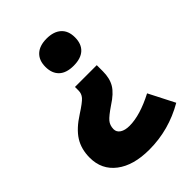

<svg xmlns="http://www.w3.org/2000/svg" viewBox="-215 -662 934 934"><g transform="rotate(-45 252.5 -195.0)"><path d="M178.2 -469.5Q178.2 -514.2 204.6 -538.6Q231 -563 279.5 -563Q328.1 -563 355 -538.8Q381.8 -514.6 381.8 -469.5Q381.8 -424.3 355.7 -400.1Q329.6 -376 279.5 -376Q229.5 -376 203.9 -400.4Q178.2 -424.8 178.2 -469.5ZM360.8 -298.8V-256.8Q360.8 -208.5 341.3 -176Q321.8 -143.6 272 -111.8Q228 -82 213.4 -64.7Q198.7 -47.4 198.2 -21Q198.2 -0.5 216.3 11.2Q234.4 22.9 265.1 22.9Q337.9 22.9 437 -28.8L504.9 104Q386.2 172.9 251 172.9Q142.6 172.9 80.3 125.2Q18.1 77.6 18.1 -4.4Q18.1 -63.5 45.2 -106.7Q72.3 -149.9 133.8 -189Q183.1 -220.7 197 -236.8Q210.9 -252.9 210.9 -273.9V-298.8Z"/></g></svg>

Font: Open Sans Hebrew Extra Bold
Style: Regular
Weight: 800
Foundry: Ascender Corporation, Yanek Iontef
Version: Version 2.001;PS 002.001;hotconv 1.0.70;makeotf.lib2.5.58329